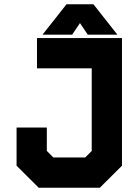

<svg xmlns="http://www.w3.org/2000/svg" viewBox="-20 -878 648 898"><path d="M161 0 57.5 -103V-281.5H199V-172L229.5 -141.5H378.5L409 -172V-558.5H153V-700H550.5V-103L447 0ZM196 -73.5H413L483 -143V-629.5H224.5H483V-143L413 -73.5H196L128 -141.5V-216V-141.5ZM291 -858H417L529 -716H390.5L354 -770L317.5 -716H179ZM324.5 -819 282 -761 324.5 -819H381.5L424 -761L381.5 -819Z"/></svg>

Font: Tourney Black
Style: Regular
Weight: 900
Version: Version 1.015